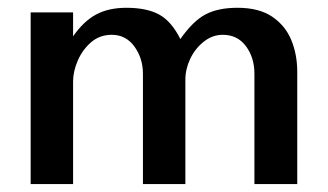

<svg xmlns="http://www.w3.org/2000/svg" viewBox="-20 -466 830 486"><path d="M57.6 0V-434.6H165V-374Q191.4 -412.1 223.1 -429.2Q254.9 -446.3 299.8 -446.3Q351.6 -446.3 382.8 -429.2Q414.1 -412.1 436.5 -367.2Q468.8 -413.1 500.5 -429.7Q532.2 -446.3 581.1 -446.3Q635.7 -446.3 668.9 -423.8Q702.1 -401.4 717.3 -364.7Q732.4 -328.1 732.4 -284.2V0H624V-279.3Q624 -320.3 602.5 -349.1Q581.1 -377.9 543.9 -377.9Q517.6 -377.9 495.6 -360.4Q473.6 -342.8 461.4 -316.9Q449.2 -291 449.2 -263.7V0H341.8V-279.3Q341.8 -318.4 320.3 -348.1Q298.8 -377.9 262.7 -377.9Q232.4 -377.9 210.4 -358.9Q188.5 -339.8 176.8 -312.5Q165 -285.2 165 -259.8V0Z"/></svg>

Font: Padauk
Style: Bold
Weight: 700
Designer: Debbi Hosken, Becca Hirsbrunner Spalinger
Foundry: SIL International
Version: Version 5.003